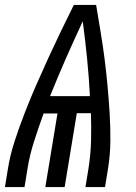

<svg xmlns="http://www.w3.org/2000/svg" viewBox="-28 -755 548 775"><path d="M-8 0 4 -74Q13 -130 31.5 -186.5Q50 -243 71.5 -298.5Q93 -354 117 -409Q141 -464 166 -518.5Q191 -573 217 -627Q243 -681 270 -735H360Q369 -681 378 -627Q387 -573 394 -518.5Q401 -464 406 -409Q411 -354 414.5 -298.5Q418 -243 417.5 -186.5Q417 -130 408 -74L396 0H317L329 -74Q338 -130 339.5 -186Q341 -242 339 -298H282L233 0H155L204 -297H148Q128 -242 110 -186Q92 -130 83 -74L71 0ZM335 -367Q331 -444 323.5 -519Q316 -594 306 -669Q271 -594 238 -519Q205 -444 174 -367Z"/></svg>

Font: Iosevka Curly
Style: Italic
Weight: 400
Italic angle: -9°
Monospace: yes
Designer: Belleve Invis
Foundry: Belleve Invis
Version: Version 22.1.2; ttfautohint (v1.8.4)